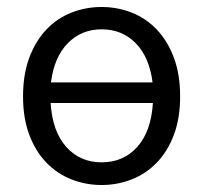

<svg xmlns="http://www.w3.org/2000/svg" viewBox="-20 -518 582 550"><path d="M271 12Q226 12 185 -4Q144 -20 113 -52Q82 -84 64 -131.5Q46 -179 46 -242Q46 -305 64 -353Q82 -401 113 -433.5Q144 -466 185 -482Q226 -498 271 -498Q316 -498 357 -482Q398 -466 429 -433.5Q460 -401 478 -353Q496 -305 496 -242Q496 -179 478 -131.5Q460 -84 429 -52Q398 -20 357 -4Q316 12 271 12ZM271 -434Q213 -434 174 -394Q135 -354 126 -282H417Q408 -354 369 -394Q330 -434 271 -434ZM271 -53Q334 -53 373.5 -97.5Q413 -142 418 -223H125Q130 -142 169.5 -97.5Q209 -53 271 -53Z"/></svg>

Font: Pinyin1712
Style: Regular
Weight: 400
Version: Version 1